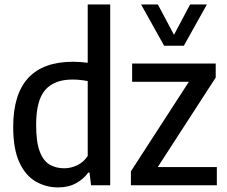

<svg xmlns="http://www.w3.org/2000/svg" viewBox="-20 -828 1013 858"><path d="M240 9.5Q185.5 9.5 139.8 -16.8Q94 -43 66.5 -102.5Q39 -162 39 -261Q39 -552 306.5 -552Q323 -552 340 -550.8Q357 -549.5 372 -547.5V-808H472.5V0H387L380 -57H374.5Q354 -28 319.8 -9.2Q285.5 9.5 240 9.5ZM267 -76Q296.5 -76 325 -89.5Q353.5 -103 372 -131V-465.5Q339.5 -472.5 303 -472.5Q223.5 -472.5 182.5 -426.5Q141.5 -380.5 141.5 -270Q141.5 -192.5 157.8 -150.5Q174 -108.5 202.2 -92.2Q230.5 -76 267 -76ZM565 0V-62.5L824 -462.5H570.5V-544H944V-481.5L685 -81.5H949V0ZM713.5 -623.5 610.5 -808H685.5L757.5 -672.5L829.5 -808H904.5L801.5 -623.5Z"/></svg>

Font: Encode Sans SmCnd Md
Style: Regular
Weight: 500
Width: 4
Designer: Multiple Designers
Foundry: Impallari Type
Version: Version 3.002; ttfautohint (v1.8.3) -l 8 -r 50 -G 200 -x 14 